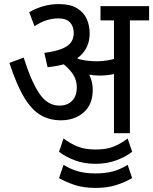

<svg xmlns="http://www.w3.org/2000/svg" viewBox="-20 -652 750 940"><path d="M616 -552V0H538V-552H472V-622H710V-552ZM269 -632Q323 -632 356.5 -612Q390 -592 404.5 -559.5Q419 -527 419 -488Q419 -420 371 -377Q323 -334 213 -323L197 -393Q254 -401 285 -414Q316 -427 328.5 -446Q341 -465 341 -490Q341 -523 322.5 -542.5Q304 -562 266 -562Q236 -562 207 -552.5Q178 -543 149 -524L123 -592Q155 -611 191.5 -621.5Q228 -632 269 -632ZM434 -212Q434 -140 389.5 -101.5Q345 -63 278 -63Q223 -63 179 -88.5Q135 -114 98 -175.5Q61 -237 26 -344L96 -370Q132 -255 172 -195Q212 -135 271 -135Q310 -135 333 -158.5Q356 -182 356 -224Q356 -266 329 -300Q302 -334 266 -355L307 -369L346 -378Q359 -367 374.5 -351Q390 -335 399 -320L408 -302Q420 -283 427 -260.5Q434 -238 434 -212ZM452 -352Q484 -352 520 -359Q556 -366 594 -384V-310Q563 -294 531 -288Q499 -282 466 -282Q443 -282 416.5 -286.5Q390 -291 364 -299L346 -353L352 -367Q375 -359 401.5 -355.5Q428 -352 452 -352ZM448 150Q392 150 346.5 133Q301 116 269 91L291 26Q323 50 359 65Q395 80 448 80Q500 80 535.5 66Q571 52 605 26L627 91Q597 115 550.5 132.5Q504 150 448 150ZM448 268Q389 268 345.5 253.5Q302 239 269 220L291 155Q329 178 365 187.5Q401 197 448 197Q493 197 529.5 188Q566 179 605 155L627 220Q592 240 549 254Q506 268 448 268Z"/></svg>

Font: Noto Sans Devanagari SemiCondensed
Style: Regular
Weight: 400
Width: 4
Designer: Jelle Bosma - Monotype Design Team
Foundry: Monotype Imaging Inc.
Version: Version 2.006